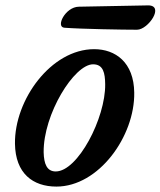

<svg xmlns="http://www.w3.org/2000/svg" viewBox="-20 -688 596 713"><path d="M35.6 -154.3C37.1 -43.9 102.1 4.9 189.5 4.9C346.7 4.9 481 -182.1 478.5 -344.2C477.1 -456.5 408.7 -505.4 329.6 -505.4C169.9 -505.4 33.2 -317.4 35.6 -154.3ZM142.1 -122.6C140.6 -263.7 255.4 -449.2 325.7 -449.2C363.8 -449.2 370.1 -416.5 370.6 -375C372.1 -249.5 269 -51.3 187 -51.3C154.3 -51.3 143.1 -79.1 142.1 -122.6ZM219.2 -585C284.2 -580.1 438 -577.6 488.8 -577.6C530.8 -577.6 592.8 -668.9 529.3 -668L272.5 -663.1C222.2 -662.1 185.5 -587.4 219.2 -585Z"/></svg>

Font: Courgette
Style: Regular
Weight: 400
Designer: Karolina Lach
Foundry: Karolina Lach
Version: Version 1.002